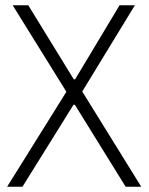

<svg xmlns="http://www.w3.org/2000/svg" viewBox="-20 -706 562 726"><path d="M7 0 231 -359 28 -686H87L259 -406H264L432 -686H490L291 -360L514 0H455L263 -310H258L65 0Z"/></svg>

Font: Archivo Condensed Thin
Style: Regular
Weight: 250
Width: 3
Designer: Hector Gatti
Foundry: Omnibus-Type
Version: Version 2.001